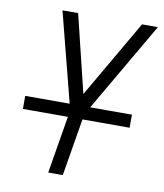

<svg xmlns="http://www.w3.org/2000/svg" viewBox="-83 -803 741 870"><g transform="rotate(10 288.0 -367.5)"><path d="M198 0H265L313 -288L573 -735H500L293 -378L206 -735H134L247 -295ZM35 -264H526V-324H35Z"/></g></svg>

Font: Iosevka Sparkle Light
Style: Italic
Weight: 300
Italic angle: -9°
Designer: Belleve Invis
Foundry: Belleve Invis
Version: Version 4.5.0; ttfautohint (v1.8.3)